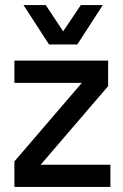

<svg xmlns="http://www.w3.org/2000/svg" viewBox="-20 -740 488 760"><path d="M37 -101 304 -412H37V-500H408V-399L141 -88H417V0H37ZM73 -720H161L230 -616L300 -720H387L286 -564H174Z"/></svg>

Font: TASA Orbiter Display Medium
Style: Regular
Weight: 500
Designer: Weizhong Zhang
Version: Version 1.000;Glyphs 3.1.2 (3151)